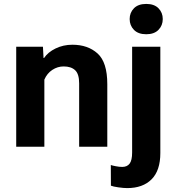

<svg xmlns="http://www.w3.org/2000/svg" viewBox="-20 -756 908 989"><path d="M63.5 0V-515.1H201.2L204.3 -457.3H207Q226.8 -487.1 266.2 -506.3Q305.7 -525.6 353 -525.6Q432.4 -525.6 482.5 -480.6Q532.7 -435.5 532.7 -322.3V0H387.7V-326.9Q387.7 -375 366.9 -394.4Q346.2 -413.8 307.9 -413.8Q276.6 -413.8 249.5 -396Q222.4 -378.2 208.5 -345.9V0ZM551.3 200.4 550.8 94Q558.8 96.9 576.7 100.3Q594.5 103.8 609.4 103.8Q635 103.8 647.8 86.7Q660.6 69.6 660.6 29.5V-515.1H805.9V32.2Q805.9 122.6 760.7 167.7Q715.6 212.9 635 212.9Q616.9 212.9 589.6 209Q562.3 205.1 551.3 200.4ZM647.9 -658Q647.9 -690.9 670 -713.4Q692.1 -735.8 733.4 -735.8Q774.4 -735.8 796.4 -713.4Q818.4 -690.9 818.4 -658Q818.4 -624.8 796.3 -602.2Q774.3 -579.6 733.2 -579.6Q692 -579.6 670 -602.2Q647.9 -624.8 647.9 -658Z"/></svg>

Font: RobotoFlex
Style: Regular
Weight: 400
Designer: Berlow after Robertson
Foundry: Google
Version: Version 2.136